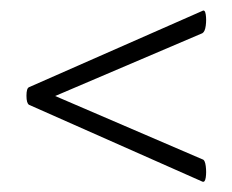

<svg xmlns="http://www.w3.org/2000/svg" viewBox="-20 -375 447 370"><path d="M370 -354Q375 -357 376.5 -347Q378 -337 376.5 -325.5Q375 -314 370 -311L77 -186V-194L370 -68Q375 -67 376.5 -55Q378 -43 376.5 -33Q375 -23 370 -25L36 -173Q31 -176 31 -190.5Q31 -205 36 -207Z"/></svg>

Font: Cormorant Light Medium
Style: Italic
Weight: 500
Italic angle: -10°
Version: Version 4.000